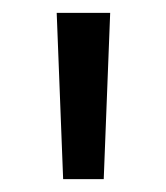

<svg xmlns="http://www.w3.org/2000/svg" viewBox="-20 -734 257 298"><path d="M151 -714 141 -456H78L68 -714Z"/></svg>

Font: Noto Sans Hebrew Thin
Style: Regular
Weight: 400
Version: Version 3.001